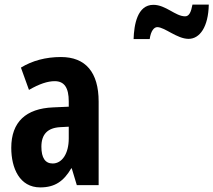

<svg xmlns="http://www.w3.org/2000/svg" viewBox="-20 -805 928 835"><path d="M561 -635H631C636 -671 650 -687 664 -687C696 -687 750 -636 800 -636C849 -636 886 -688 888 -785H817C811 -753 803 -734 785 -734C743 -734 701 -784 647 -784C577 -784 563 -697 561 -635ZM245 -557C179 -557 120 -541 71 -511L106 -414C151 -440 187 -452 218 -452C260 -452 279 -423 279 -364V-341L211 -338C93 -333 29 -275 29 -162C29 -74 65 10 155 10C219 10 257 -17 290 -73H292L314 0H409V-363C409 -491 352 -557 245 -557ZM242 -252 279 -254V-203C279 -137 250 -94 209 -94C177 -94 160 -118 160 -167C160 -221 187 -249 242 -252Z"/></svg>

Font: Noto Sans Thai Looped ExtraCondensed
Style: Bold
Weight: 700
Width: 2
Designer: Sasikarn Vongin, Ben Mitchell
Foundry: The Fontpad Ltd
Version: Version 1.001